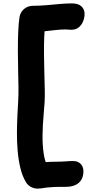

<svg xmlns="http://www.w3.org/2000/svg" viewBox="-20 -839 541 1128"><path d="M199 269Q180 269 161.5 259Q143 249 133 232Q111 196 99.5 147.5Q88 99 83.5 45Q79 -9 79.5 -63Q80 -117 82.5 -165Q85 -213 87 -247Q89 -278 88.5 -325.5Q88 -373 86.5 -429Q85 -485 85 -542.5Q85 -600 87 -651.5Q89 -703 95 -741Q101 -770 123 -787.5Q145 -805 174 -805Q212 -805 252 -808.5Q292 -812 330 -815.5Q368 -819 403 -819Q440 -819 458.5 -801.5Q477 -784 477 -757Q477 -737 469 -715.5Q461 -694 443.5 -679Q426 -664 398 -664Q390 -664 382.5 -665Q375 -666 365 -666Q338 -666 302 -662Q266 -658 231 -654Q196 -650 173 -650L249 -714Q242 -677 240 -627Q238 -577 238.5 -522Q239 -467 240.5 -413Q242 -359 243 -313.5Q244 -268 242 -238Q240 -205 235.5 -154.5Q231 -104 230 -48.5Q229 7 236 59Q243 111 264 149L180 124Q215 116 246.5 113.5Q278 111 314 111Q341 111 365.5 109Q390 107 410 107Q437 107 453.5 123.5Q470 140 470 167Q470 211 443 235Q416 259 362 259Q339 259 318.5 259Q298 259 279 261Q255 262 236 265.5Q217 269 199 269Z"/></svg>

Font: Shantell Sans
Style: Bold
Weight: 700
Designer: Stephen Nixon, Anya Danilova, Shantell Martin
Foundry: Arrow Type
Version: Version 1.011;[c5ecc13dd]